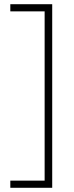

<svg xmlns="http://www.w3.org/2000/svg" viewBox="-20 -734 353 912"><path d="M29 124V158H228V-714H29V-680H192V124Z"/></svg>

Font: Noto Sans Myanmar SemiCondensed ExtraLight
Style: Regular
Weight: 200
Width: 4
Designer: Monotype Design Team
Foundry: Monotype Imaging Inc.
Version: Version 2.107